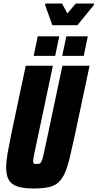

<svg xmlns="http://www.w3.org/2000/svg" viewBox="-20 -1061 554 1089"><path d="M170 8Q111 8 77 -4Q43 -16 29 -42Q15 -68 15 -111Q15 -146 23.5 -194Q32 -242 45 -306L126 -688H280L188 -253Q178 -208 173 -183Q168 -158 168 -147Q168 -139 170.5 -135.5Q173 -132 177.5 -131.5Q182 -131 189 -131Q199 -131 205 -133.5Q211 -136 216 -147Q221 -158 226.5 -183Q232 -208 242 -253L334 -688H488L407 -306Q390 -227 377 -172.5Q364 -118 349 -82.5Q334 -47 312 -27Q290 -7 256 0.5Q222 8 170 8ZM333 -744 356 -855H478L455 -744ZM171 -744 194 -855H316L293 -744ZM277 -918 236 -1032 238 -1041H332L362 -985L410 -1041H514L512 -1032L419 -918Z"/></svg>

Font: Saira Condensed Black
Style: Italic
Weight: 900
Width: 3
Italic angle: -12°
Designer: Hector Gatti with collaboration of the Omnibus-Type team
Foundry: Omnibus-Type
Version: Version 1.101